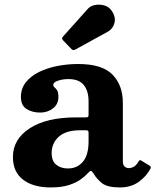

<svg xmlns="http://www.w3.org/2000/svg" viewBox="-20 -810 680 840"><path d="M36.5 -123Q36.5 -201 110.2 -248.8Q184 -296.5 313 -296.5H354.5Q363 -296.5 365.2 -298.5Q367.5 -300.5 367.5 -309.5V-367Q367.5 -411.5 346.8 -437.8Q326 -464 279.5 -464Q253.5 -464 233.2 -456.8Q213 -449.5 213 -439.5Q213 -432 218.5 -427.8Q224 -423.5 229.8 -415Q235.5 -406.5 235.5 -385.5Q235.5 -354.5 212 -336Q188.5 -317.5 155.5 -317.5Q121 -317.5 96.2 -333.2Q71.5 -349 71.5 -385.5Q71.5 -423 93.2 -450.2Q115 -477.5 151.2 -495.2Q187.5 -513 232 -521.5Q276.5 -530 322 -530Q427 -530 472.2 -483.5Q517.5 -437 517.5 -359.5V-103.5Q517.5 -88.5 525.2 -81.5Q533 -74.5 543.5 -74.5Q554 -74.5 564.8 -80Q575.5 -85.5 586.5 -104Q591.5 -112.5 598 -107.5L635.5 -84.5Q642 -80.5 638.5 -72.5Q621 -39 587.2 -14.5Q553.5 10 504.5 10H504Q449 10 425.5 -9.2Q402 -28.5 389.5 -50.5Q382.5 -61.5 377.8 -62Q373 -62.5 365.5 -53.5Q353.5 -40 333.2 -25.2Q313 -10.5 281 -0.2Q249 10 201.5 10Q125 10 80.8 -24Q36.5 -58 36.5 -123ZM206 -140.5Q206 -105.5 226.2 -89.2Q246.5 -73 276.5 -73Q318 -73 342.8 -102.5Q367.5 -132 367.5 -191V-230Q367.5 -240 357.5 -240H329.5Q268.5 -240 237.2 -211.8Q206 -183.5 206 -140.5ZM292.5 -595.5 256 -633.5Q247.5 -642.5 256 -650.5L363.5 -770.5Q375 -784 395.2 -788Q415.5 -792 435.5 -786.5Q455.5 -781 467 -765Q487.5 -737 481 -710.5Q474.5 -684 451 -671L310 -593.5Q300 -587.5 292.5 -595.5Z"/></svg>

Font: Besley
Style: Bold
Weight: 700
Designer: Owen Earl
Foundry: indestructible type*
Version: Version 2.001; ttfautohint (v1.8.3)